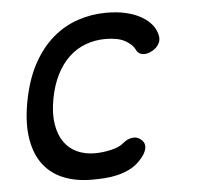

<svg xmlns="http://www.w3.org/2000/svg" viewBox="-45 -607 691 663"><g transform="rotate(-5 300.0 -275.0)"><path d="M48 -274Q62 -351 91 -405Q120 -459 160 -493.5Q200 -528 248 -544Q296 -560 346 -560Q384 -560 412.5 -553.5Q441 -547 462 -536Q483 -525 496.5 -511Q510 -497 516 -482Q526 -459 519 -442Q512 -425 494 -415Q474 -404 458.5 -407Q443 -410 437 -425Q429 -442 404.5 -456Q380 -470 336 -470Q300 -470 267.5 -458Q235 -446 209.5 -422Q184 -398 166 -362.5Q148 -327 139 -279Q130 -230 136 -192.5Q142 -155 159.5 -130Q177 -105 204.5 -92.5Q232 -80 266 -80Q292 -80 321.5 -86.5Q351 -93 368 -108Q382 -120 400 -122Q418 -124 432 -110Q438 -104 440 -96.5Q442 -89 440 -80Q438 -71 431.5 -60.5Q425 -50 413 -38Q397 -22 377 -12.5Q357 -3 336 2Q315 7 292.5 8.5Q270 10 248 10Q193 10 150.5 -7Q108 -24 81 -58.5Q54 -93 44.5 -147Q35 -201 48 -274Z"/></g></svg>

Font: Maple Mono NL
Style: Italic
Weight: 400
Italic angle: -10°
Monospace: yes
Designer: subframe7536
Version: Version 7.000